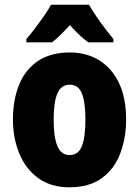

<svg xmlns="http://www.w3.org/2000/svg" viewBox="-20 -786 592 816"><path d="M516 -278Q516 -201 491.5 -135Q467 -69 413.5 -29.5Q360 10 275 10Q196 10 142.5 -29Q89 -68 62 -133.5Q35 -199 35 -278Q35 -361 61 -425.5Q87 -490 141 -526.5Q195 -563 277 -563Q348 -563 402 -529.5Q456 -496 486 -432.5Q516 -369 516 -278ZM208 -277Q208 -203 224 -165Q240 -127 276 -127Q313 -127 328 -165Q343 -203 343 -278Q343 -352 328 -389Q313 -426 276 -426Q240 -426 224 -389Q208 -352 208 -277ZM358 -766Q377 -733 405 -694Q433 -655 462 -620V-606H355Q337 -619 318 -637Q299 -655 277 -679Q254 -654 235.5 -636Q217 -618 201 -606H92V-620Q107 -637 127.5 -664Q148 -691 167.5 -719Q187 -747 197 -766Z"/></svg>

Font: Noto Sans Myanmar Condensed Black
Style: Regular
Weight: 900
Width: 3
Designer: Monotype Design Team
Foundry: Monotype Imaging Inc.
Version: Version 2.107; ttfautohint (v1.8.4.7-5d5b)